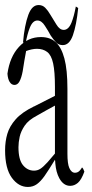

<svg xmlns="http://www.w3.org/2000/svg" viewBox="-25 -744 364 758"><path d="M209 -40.5Q196.3 -64 193.4 -98.6Q192.9 -110.8 191.9 -113.3Q166 -70.8 150.9 -49.3Q135.7 -27.8 120.4 -16.8Q105 -5.9 85 -5.9Q48.3 -5.9 21.7 -42.2Q-4.9 -78.6 -4.9 -150.9Q-4.9 -185.5 3.9 -215.6Q12.7 -245.6 37.1 -273.2Q61.5 -300.8 108.9 -323.7Q108.9 -328.6 109.4 -323.7Q154.3 -347.2 191.9 -365.7Q191.9 -388.7 191.9 -401.4Q191.9 -460.9 184.8 -493.7Q177.7 -526.4 161.4 -538.8Q145 -551.3 121.1 -551.3Q101.6 -551.3 78.1 -542.5Q71.3 -507.3 64.5 -462.4Q59.6 -436 51.3 -421.4Q43.9 -408.7 32.2 -408.7Q20.5 -408.7 13.2 -420.4Q5.9 -432.1 4.4 -453.1Q13.7 -519.5 49.6 -558.6Q85.4 -597.7 136.7 -597.7Q172.4 -597.7 194.8 -577.6Q217.3 -557.6 229.2 -513.2Q241.2 -468.8 241.2 -393.1Q241.2 -270 241.2 -137.2Q241.2 -97.7 248.5 -81.1Q256.8 -62 271 -62Q282.7 -62 290.5 -71.3Q294.9 -76.2 298.8 -83Q303.7 -79.6 308.1 -66.4Q296.4 -34.2 282.5 -22.2Q268.6 -10.3 252 -10.3Q225.6 -10.3 209 -40.5ZM163.1 -104Q174.3 -116.7 191.9 -137.7V-327.1Q175.3 -318.4 159.4 -309.3Q143.6 -300.3 120.1 -287.1Q87.4 -270 72.5 -248Q57.6 -226.1 52.7 -204.1Q47.9 -182.1 47.9 -162.6Q47.9 -113.8 65.7 -92Q83.5 -70.3 109.4 -70.3Q122.6 -70.3 134 -77.4Q145.5 -84.5 163.1 -104ZM226.6 -626Q245.6 -626 257.3 -654.8Q267.1 -679.2 274.4 -718.3L283.7 -712.4Q276.9 -645 262.7 -604.5Q249 -565.9 222.7 -565.9Q207 -565.9 196.8 -576.4Q186.5 -586.9 175.3 -603.5Q164.6 -623.5 152.3 -642.1Q139.2 -663.1 122.6 -663.1Q104 -663.1 92.8 -634.8Q83 -610.8 75.7 -571.3L65.9 -576.7Q71.8 -644.5 86.9 -685.5Q101.1 -724.1 127.4 -724.1Q143.1 -724.1 153.8 -713.1Q164.6 -702.1 173.8 -686Q186.5 -666 197.8 -647Q210.4 -626 226.6 -626Z"/></svg>

Font: Scarab Serif
Style: Condensed-Light
Weight: 300
Designer: John Roberts
Foundry: Scarab
Version: 1.0